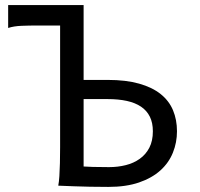

<svg xmlns="http://www.w3.org/2000/svg" viewBox="-20 -733 790 758"><path d="M12.2 -712.9H310.1V-417.5H405.3Q477.5 -417.5 529.3 -402.8Q581.1 -388.2 614.3 -361.6Q647.5 -335 663.1 -297.6Q678.7 -260.3 678.7 -214.8Q678.7 -170.4 662.6 -130.4Q646.5 -90.3 613.3 -60.3Q580.1 -30.3 529.1 -12.7Q478 4.9 407.7 4.9Q370.1 4.9 334.7 4.2Q299.3 3.4 271.5 2.4Q238.8 1.5 210 0Q212.9 -14.6 214.4 -37.6Q215.8 -60.5 216.6 -89.4Q217.3 -118.2 217.3 -151.9V-632.3H128.4Q95.7 -632.3 65.2 -631.1Q34.7 -629.9 12.2 -622.6ZM310.1 -75.7Q323.7 -74.7 346.4 -74Q369.1 -73.2 410.2 -73.2Q445.3 -73.2 476.6 -81.1Q507.8 -88.9 531.7 -106Q555.7 -123 569.6 -149.9Q583.5 -176.8 583.5 -214.8Q583.5 -248.5 571.5 -272.5Q559.6 -296.4 536.9 -311.8Q514.2 -327.1 481 -334.5Q447.8 -341.8 405.3 -341.8H310.1Z"/></svg>

Font: Andika CyrE
Style: Regular
Weight: 400
Designer: Victor Gaultney, Annie Olsen, Julie Remington, Don Collingsworth, Eric Hays, Becca Hirsbrunner
Foundry: SIL International
Version: Version 5.000